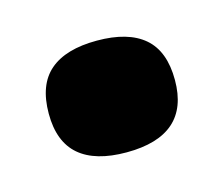

<svg xmlns="http://www.w3.org/2000/svg" viewBox="-40 -450 285 244"><g transform="rotate(-15 102.5 -327.5)"><path d="M102 -254Q61 -254 40 -272Q19 -290 19 -327Q19 -365 40 -383Q61 -401 102 -401Q143 -401 164 -383Q185 -365 185 -327Q185 -254 102 -254Z"/></g></svg>

Font: Bricolage Grotesque 72pt SemiBold
Style: Regular
Weight: 600
Version: Version 1.001;gftools[0.9.33.dev8+g029e19f]